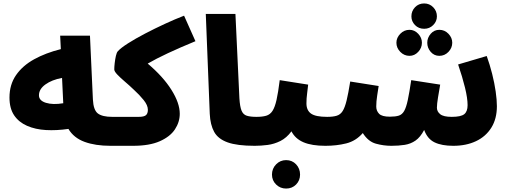

<svg xmlns="http://www.w3.org/2000/svg" viewBox="-20 -841 2958 1114"><path d="M621 5Q533 5 470.5 -18Q408 -41 377 -93Q308 -83 246.5 -86.5Q185 -90 137 -111Q89 -132 62 -172Q35 -212 35 -275Q35 -350 73 -405Q111 -460 178 -497Q245 -534 333 -556L329 -634H502L519 -264Q522 -202 548 -182.5Q574 -163 631 -163Q679 -163 700 -139Q721 -115 721 -81Q721 -43 696 -19Q671 5 621 5ZM206 -288Q206 -257 246.5 -244.5Q287 -232 347 -242L340 -389Q281 -378 243.5 -351Q206 -324 206 -288Z M621 5 631 -163H785Q815 -163 826.5 -172.5Q838 -182 838 -204Q838 -230 813.5 -260.5Q789 -291 757 -320Q731 -345 704.5 -367.5Q678 -390 660.5 -408.5Q643 -427 643 -438Q643 -453 645.5 -475Q648 -497 652.5 -517Q657 -537 664 -544Q681 -563 723.5 -590Q766 -617 821.5 -646Q877 -675 936.5 -702.5Q996 -730 1048 -750L1114 -602Q1024 -565 954.5 -532.5Q885 -500 837 -472Q926 -397 974.5 -320Q1023 -243 1023 -181Q1023 -133 995 -90.5Q967 -48 907 -21.5Q847 5 752 5Z M1458 5Q1356 5 1300.5 -15Q1245 -35 1222.5 -76Q1200 -117 1197 -181L1174 -760H1346L1369 -271Q1372 -222 1381.5 -199Q1391 -176 1412 -169.5Q1433 -163 1468 -163Q1516 -163 1537 -139Q1558 -115 1558 -81Q1558 -43 1533 -19Q1508 5 1458 5Z M1640 253Q1606 253 1582 229.5Q1558 206 1558 172Q1558 137 1582 112.5Q1606 88 1640 88Q1675 88 1698 112.5Q1721 137 1721 172Q1721 206 1698 229.5Q1675 253 1640 253Z M1458 5 1468 -163Q1502 -163 1524.5 -169.5Q1547 -176 1561 -197.5Q1575 -219 1584.5 -261.5Q1594 -304 1603 -376L1768 -350Q1766 -329 1762 -299.5Q1758 -270 1758 -241Q1758 -201 1784.5 -182Q1811 -163 1878 -163Q1926 -163 1947 -139Q1968 -115 1968 -81Q1968 -43 1943 -19Q1918 5 1868 5Q1789 5 1741 -15.5Q1693 -36 1671 -79Q1643 -41 1607 -23Q1571 -5 1532.5 0Q1494 5 1458 5Z M2441 -674Q2409 -674 2388 -695.5Q2367 -717 2367 -746Q2367 -777 2388 -799Q2409 -821 2441 -821Q2472 -821 2493.5 -799Q2515 -777 2515 -746Q2515 -717 2493.5 -695.5Q2472 -674 2441 -674ZM2356 -517Q2325 -517 2302.5 -540Q2280 -563 2280 -593Q2280 -622 2302.5 -645Q2325 -668 2356 -668Q2385 -668 2406.5 -645Q2428 -622 2428 -593Q2428 -563 2406.5 -540Q2385 -517 2356 -517ZM2529 -517Q2499 -517 2479 -540Q2459 -563 2459 -593Q2459 -622 2479 -645Q2499 -668 2529 -668Q2560 -668 2582 -645Q2604 -622 2604 -593Q2604 -563 2582 -540Q2560 -517 2529 -517Z M1868 5 1878 -163Q1912 -163 1933.5 -169.5Q1955 -176 1968 -196.5Q1981 -217 1991 -258Q2001 -299 2012 -368L2177 -342Q2174 -322 2168.5 -287Q2163 -252 2163 -223Q2163 -198 2179.5 -181Q2196 -164 2242 -164Q2274 -164 2293.5 -170Q2313 -176 2325 -197Q2337 -218 2346 -260.5Q2355 -303 2366 -376L2534 -350Q2528 -316 2521.5 -276.5Q2515 -237 2515 -216Q2515 -194 2534 -178.5Q2553 -163 2601 -163Q2654 -163 2673.5 -178.5Q2693 -194 2693 -231Q2693 -271 2678 -332.5Q2663 -394 2638 -467L2804 -516Q2822 -466 2835.5 -412.5Q2849 -359 2856 -310Q2863 -261 2863 -225Q2863 -152 2831 -100.5Q2799 -49 2742 -22Q2685 5 2610 5Q2543 5 2501.5 -15Q2460 -35 2441 -87Q2419 -45 2391 -25.5Q2363 -6 2328 -0.5Q2293 5 2251 5Q2205 5 2160.5 -7.5Q2116 -20 2085 -69Q2045 -23 1989 -9Q1933 5 1868 5Z"/></svg>

Font: Noto Sans Arabic Blk
Style: Regular
Weight: 900
Designer: Monotype Design Team, Nadine Chahine, Nizar Qandah and Khaled Hosny
Foundry: Monotype Imaging Inc.
Version: Version 2.012; ttfautohint (v1.8.4.7-5d5b)